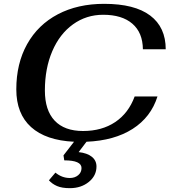

<svg xmlns="http://www.w3.org/2000/svg" viewBox="-20 -730 884 1001"><path d="M682 -227H801Q767 -119 671.5 -58Q576 3 431 9L390 63Q435 68 459 87.5Q483 107 483 138Q483 186 443 218.5Q403 251 344 251Q303 251 277.5 240Q252 229 235 210L269 170Q303 198 344 198Q370 198 387.5 183.5Q405 169 405 146Q405 106 315 106L311 80L366 9Q219 2 142 -67.5Q65 -137 65 -264Q65 -399 121.5 -500Q178 -601 281.5 -655.5Q385 -710 523 -710Q682 -710 763 -649Q844 -588 844 -473H725Q724 -560 670 -606.5Q616 -653 518 -653Q430 -653 360.5 -603Q291 -553 252.5 -463Q214 -373 214 -258Q214 -155 265 -101Q316 -47 413 -47Q511 -47 580.5 -93.5Q650 -140 682 -227Z"/></svg>

Font: Fahkwang SemiBold
Style: Italic
Weight: 600
Italic angle: -10°
Version: Version 1.000; ttfautohint (v1.6)